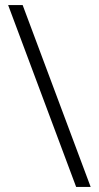

<svg xmlns="http://www.w3.org/2000/svg" viewBox="-20 -734 387 754"><path d="M69 -714 336 0H279L12 -714Z"/></svg>

Font: Noto Sans Thai Looped Light
Style: Regular
Weight: 300
Designer: Sasikarn Vongin, Ben Mitchell
Foundry: The Fontpad Ltd
Version: Version 1.001; ttfautohint (v1.8.4.7-5d5b)